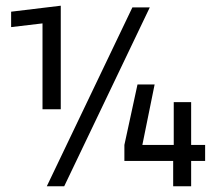

<svg xmlns="http://www.w3.org/2000/svg" viewBox="-20 -653 761 673"><path d="M193 -270H129V-571L19 -558V-612L193 -633ZM505 -627 205 0H144L444 -627ZM699 -145V-89H650V0H587V-89H416V-145L462 -357H522L479 -145H589V-295H650V-145Z"/></svg>

Font: Blinker
Style: Regular
Weight: 400
Designer: Juergen Huber
Foundry: supertype
Version: Version 1.017;hotconv 1.0.117;makeotfexe 2.5.65602